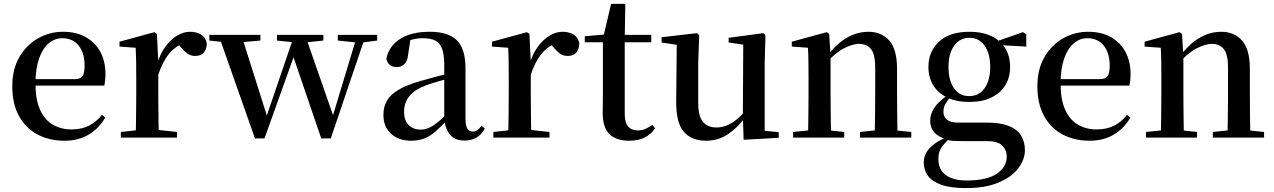

<svg xmlns="http://www.w3.org/2000/svg" viewBox="-20 -706 6535 985"><path d="M311 16Q233 16 172.5 -16Q112 -48 77.5 -110.5Q43 -173 43 -264Q43 -351 79.5 -413.5Q116 -476 175.5 -509.5Q235 -543 303 -543Q373 -543 422 -514.5Q471 -486 496 -437.5Q521 -389 521 -328Q521 -292 515 -267H93V-300H364Q393 -300 403.5 -316Q414 -332 414 -369Q414 -434 383.5 -472Q353 -510 299 -510Q261 -510 230 -484Q199 -458 180.5 -406Q162 -354 162 -277Q162 -195 185.5 -143Q209 -91 251 -66.5Q293 -42 346 -42Q399 -42 437 -61.5Q475 -81 503 -117L520 -103Q488 -47 435 -15.5Q382 16 311 16Z M600 0V-29L709 -41H776L888 -29V0ZM676 0Q677 -25 677.5 -66.5Q678 -108 678.5 -153Q679 -198 679 -232V-301Q679 -352 678.5 -388.5Q678 -425 676 -461L593 -467V-492L772 -541L785 -532L792 -390V-389V-232Q792 -198 792.5 -153Q793 -108 793.5 -66.5Q794 -25 795 0ZM791 -320 763 -377H786Q801 -429 828 -466Q855 -503 888 -523Q921 -543 955 -543Q987 -543 1010.5 -529.5Q1034 -516 1041 -485Q1041 -456 1026.5 -437.5Q1012 -419 981 -419Q959 -419 942 -431Q925 -443 907 -465L884 -490L924 -486Q877 -467 845.5 -428Q814 -389 791 -320Z M1288 4 1101 -527H1218L1357 -88H1340L1345 -102L1490 -527H1545L1698 -88H1680L1684 -100L1813 -527H1857L1677 4H1628L1473 -450H1500L1493 -432L1337 4ZM1054 -498V-527H1316V-498L1191 -487H1155ZM1401 -498V-527H1639V-498L1536 -487H1506ZM1713 -498V-527H1915V-498L1833 -487H1818Z M2088 16Q2027 16 1987 -19Q1947 -54 1947 -117Q1947 -158 1965 -189.5Q1983 -221 2025.5 -246Q2068 -271 2139 -291Q2180 -303 2228 -315.5Q2276 -328 2316 -337V-312Q2276 -302 2235.5 -290.5Q2195 -279 2165 -268Q2107 -246 2080 -212.5Q2053 -179 2053 -133Q2053 -87 2077 -64Q2101 -41 2139 -41Q2158 -41 2178 -49Q2198 -57 2224 -77.5Q2250 -98 2285 -135L2298 -84H2268Q2238 -52 2212 -29.5Q2186 -7 2156.5 4.5Q2127 16 2088 16ZM2362 15Q2314 15 2289 -15Q2264 -45 2259 -96V-99V-372Q2259 -426 2248 -456Q2237 -486 2213 -498Q2189 -510 2150 -510Q2123 -510 2095 -503Q2067 -496 2032 -480L2086 -506L2074 -428Q2071 -392 2054.5 -377Q2038 -362 2016 -362Q1972 -362 1962 -404Q1974 -468 2031.5 -505.5Q2089 -543 2185 -543Q2280 -543 2324 -499Q2368 -455 2368 -356V-100Q2368 -60 2378 -45.5Q2388 -31 2406 -31Q2418 -31 2428 -37.5Q2438 -44 2451 -61L2467 -46Q2450 -15 2424.5 0Q2399 15 2362 15Z M2511 0V-29L2620 -41H2687L2799 -29V0ZM2587 0Q2588 -25 2588.5 -66.5Q2589 -108 2589.5 -153Q2590 -198 2590 -232V-301Q2590 -352 2589.5 -388.5Q2589 -425 2587 -461L2504 -467V-492L2683 -541L2696 -532L2703 -390V-389V-232Q2703 -198 2703.5 -153Q2704 -108 2704.5 -66.5Q2705 -25 2706 0ZM2702 -320 2674 -377H2697Q2712 -429 2739 -466Q2766 -503 2799 -523Q2832 -543 2866 -543Q2898 -543 2921.5 -529.5Q2945 -516 2952 -485Q2952 -456 2937.5 -437.5Q2923 -419 2892 -419Q2870 -419 2853 -431Q2836 -443 2818 -465L2795 -490L2835 -486Q2788 -467 2756.5 -428Q2725 -389 2702 -320Z M3129 -489V-527H3321V-489ZM3207 16Q3140 16 3106 -18.5Q3072 -53 3072 -126Q3072 -152 3072.5 -173Q3073 -194 3073 -223V-489H2980V-520L3094 -530L3075 -516L3115 -686H3188L3185 -511V-500V-121Q3185 -77 3202.5 -57Q3220 -37 3252 -37Q3273 -37 3289.5 -44Q3306 -51 3326 -65L3341 -48Q3320 -17 3287 -0.5Q3254 16 3207 16Z M3602 16Q3529 16 3488.5 -29.5Q3448 -75 3449 -187L3452 -492L3478 -472L3374 -488V-515L3556 -536L3567 -525L3562 -385V-181Q3562 -109 3586.5 -80.5Q3611 -52 3655 -52Q3699 -52 3739.5 -78.5Q3780 -105 3812 -149L3841 -103H3802Q3764 -51 3714.5 -17.5Q3665 16 3602 16ZM3795 11 3791 -111V-113L3793 -477L3718 -488V-512L3897 -536L3907 -525L3903 -385V-35L3975 -28V1Z M4049 0V-29L4156 -40H4206L4311 -29V0ZM4125 0Q4126 -25 4126.5 -66.5Q4127 -108 4127.5 -153Q4128 -198 4128 -232V-301Q4128 -352 4127.5 -388.5Q4127 -425 4125 -461L4042 -467V-492L4221 -541L4234 -532L4241 -417V-415V-232Q4241 -198 4241.5 -153Q4242 -108 4242.5 -66.5Q4243 -25 4244 0ZM4392 0V-29L4498 -40H4548L4655 -29V0ZM4467 0Q4468 -25 4468.5 -66Q4469 -107 4469.5 -152Q4470 -197 4470 -232V-359Q4470 -427 4448.5 -454Q4427 -481 4387 -481Q4355 -481 4309.5 -458Q4264 -435 4215 -379L4208 -417H4222Q4277 -487 4329 -515Q4381 -543 4435 -543Q4502 -543 4542 -498Q4582 -453 4582 -353V-232Q4582 -197 4582.5 -152Q4583 -107 4583.5 -66Q4584 -25 4585 0Z M4937 259Q4856 259 4808 241.5Q4760 224 4739.5 194.5Q4719 165 4719 128Q4719 84 4753 50Q4787 16 4854 -9L4858 -1Q4826 27 4810 50.5Q4794 74 4794 109Q4794 164 4832 192Q4870 220 4939 220Q5042 220 5093.5 185.5Q5145 151 5145 96Q5145 66 5123 42Q5101 18 5043 18H4924Q4893 18 4872 17Q4851 16 4832 10V7Q4752 -16 4752 -87Q4752 -120 4772.5 -152Q4793 -184 4843 -219V-228L4864 -218Q4841 -192 4830.5 -173.5Q4820 -155 4820 -132Q4820 -107 4838 -92Q4856 -77 4896 -77H5043Q5112 -77 5155 -60Q5198 -43 5218 -11Q5238 21 5238 64Q5238 113 5203.5 158Q5169 203 5101.5 231Q5034 259 4937 259ZM4953 -183Q4885 -183 4838.5 -206Q4792 -229 4767.5 -269Q4743 -309 4743 -362Q4743 -442 4797.5 -492.5Q4852 -543 4953 -543Q5007 -543 5047.5 -528.5Q5088 -514 5113 -488L5116 -485Q5162 -439 5162 -362Q5162 -309 5137.5 -269Q5113 -229 5066.5 -206Q5020 -183 4953 -183ZM4952 -213Q5003 -213 5031.5 -254Q5060 -295 5060 -362Q5060 -432 5031 -472Q5002 -512 4954 -512Q4904 -512 4875 -471.5Q4846 -431 4846 -362Q4846 -294 4874 -253.5Q4902 -213 4952 -213ZM5081 -476V-492H5087L5228 -541L5245 -530V-467Z M5570 16Q5492 16 5431.5 -16Q5371 -48 5336.5 -110.5Q5302 -173 5302 -264Q5302 -351 5338.5 -413.5Q5375 -476 5434.5 -509.5Q5494 -543 5562 -543Q5632 -543 5681 -514.5Q5730 -486 5755 -437.5Q5780 -389 5780 -328Q5780 -292 5774 -267H5352V-300H5623Q5652 -300 5662.5 -316Q5673 -332 5673 -369Q5673 -434 5642.5 -472Q5612 -510 5558 -510Q5520 -510 5489 -484Q5458 -458 5439.5 -406Q5421 -354 5421 -277Q5421 -195 5444.5 -143Q5468 -91 5510 -66.5Q5552 -42 5605 -42Q5658 -42 5696 -61.5Q5734 -81 5762 -117L5779 -103Q5747 -47 5694 -15.5Q5641 16 5570 16Z M5859 0V-29L5966 -40H6016L6121 -29V0ZM5935 0Q5936 -25 5936.5 -66.5Q5937 -108 5937.5 -153Q5938 -198 5938 -232V-301Q5938 -352 5937.5 -388.5Q5937 -425 5935 -461L5852 -467V-492L6031 -541L6044 -532L6051 -417V-415V-232Q6051 -198 6051.5 -153Q6052 -108 6052.5 -66.5Q6053 -25 6054 0ZM6202 0V-29L6308 -40H6358L6465 -29V0ZM6277 0Q6278 -25 6278.5 -66Q6279 -107 6279.5 -152Q6280 -197 6280 -232V-359Q6280 -427 6258.5 -454Q6237 -481 6197 -481Q6165 -481 6119.5 -458Q6074 -435 6025 -379L6018 -417H6032Q6087 -487 6139 -515Q6191 -543 6245 -543Q6312 -543 6352 -498Q6392 -453 6392 -353V-232Q6392 -197 6392.5 -152Q6393 -107 6393.5 -66Q6394 -25 6395 0Z"/></svg>

Font: Noto Serif KR SemiBold
Style: Regular
Weight: 600
Designer: Ryoko NISHIZUKA 西塚涼子 (kana & ideographs); Frank Grießhammer (Latin, Greek & Cyrillic); Wenlong ZHANG 张文龙 (bopomofo); San
Foundry: Adobe
Version: Version 2.003-H1;hotconv 1.1.1;makeotfexe 2.6.0